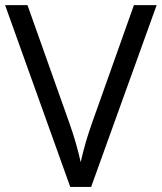

<svg xmlns="http://www.w3.org/2000/svg" viewBox="-20 -734 635 754"><path d="M505.9 -713.9H595.2L337.9 0H255.9L0 -713.9H87.9L252 -252Q280.3 -172.4 296.9 -97.2Q314.5 -176.3 342.8 -254.9Z"/></svg>

Font: WebKoruri
Style: Regular
Weight: 400
Foundry: lindwurm / mohemohe
Version: Version 1.00